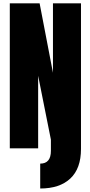

<svg xmlns="http://www.w3.org/2000/svg" viewBox="-20 -879 531 1138"><path d="M218.3 238.3V90.8Q281.7 90.8 281.7 15.1V-51.3L206.1 -429.7V0H38.1V-859.4H214.8L293.9 -447.8V-859.4H460V3.9Q460 120.1 396.7 179.2Q333.5 238.3 218.3 238.3Z"/></svg>

Font: Anton SC
Style: Regular
Weight: 400
Designer: Vernon Adams
Foundry: Vernon Adams
Version: Version 2.116; ttfautohint (v1.8.4.7-5d5b)